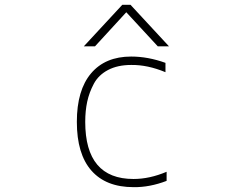

<svg xmlns="http://www.w3.org/2000/svg" viewBox="-20 -772 1040 804"><path d="M687.5 -578.1H640.6L508.8 -720.7L377.9 -578.1H331.1L492.2 -752H526.4ZM336.9 -261.7Q336.9 -22.5 539.1 -22.5Q606.4 -22.5 677.7 -52.7V-14.6Q606.4 12.7 539.1 11.7Q423.8 11.7 362.8 -57.6Q301.8 -127 301.8 -261.7Q301.8 -394.5 361.3 -464.8Q420.9 -535.2 529.3 -535.2Q599.6 -535.2 672.9 -508.8V-469.7Q597.7 -501 529.3 -500Q472.7 -500 432.6 -479Q392.6 -458 373 -421.4Q353.5 -384.8 345.2 -346.2Q336.9 -307.6 336.9 -261.7Z"/></svg>

Font: GenEi Gothic M ExtraLight
Style: Regular
Weight: 200
Designer: o_tamon (Modified); [Source Han Sans]
Ryoko NISHIZUKA  (kana & ideographs); Paul D. Hunt (Latin, Greek & Cyrillic); Wenl
Version: Version 1.1a;Original Version 1.004